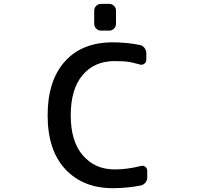

<svg xmlns="http://www.w3.org/2000/svg" viewBox="-20 -982 1040 990"><path d="M501 -824.2Q486.3 -824.2 476.1 -834.5Q465.8 -844.7 465.8 -859.4V-927.7Q465.8 -941.4 476.1 -951.7Q486.3 -961.9 501 -961.9H543.9Q557.6 -961.9 567.9 -951.7Q578.1 -941.4 578.1 -927.7V-859.4Q578.1 -844.7 567.9 -834.5Q557.6 -824.2 543.9 -824.2ZM706.1 -126Q718.8 -129.9 729 -122.1Q739.3 -114.3 739.3 -101.6V-66.4Q739.3 -51.8 729.5 -40Q719.7 -28.3 705.1 -25.4Q633.8 -11.7 561.5 -11.7Q408.2 -11.7 316.9 -109.4Q225.6 -207 225.6 -387.7Q225.6 -565.4 314 -664.6Q402.3 -763.7 561.5 -763.7Q633.8 -763.7 701.2 -750Q715.8 -747.1 725.1 -734.9Q734.4 -722.7 734.4 -707V-673.8Q734.4 -661.1 724.1 -653.3Q713.9 -645.5 701.2 -649.4Q668.9 -658.2 649.4 -662.1Q620.1 -667 571.3 -667Q465.8 -667 405.3 -594.2Q344.7 -521.5 344.7 -387.2Q344.7 -252.9 407.2 -180.7Q469.7 -108.4 571.3 -108.4Q634.8 -108.4 706.1 -126Z"/></svg>

Font: Gen Jyuu Gothic L Monospace Medium
Style: Regular
Weight: 500
Designer: [Source Han Sans]
Ryoko NISHIZUKA  (kana & ideographs); Paul D. Hunt (Latin, Greek & Cyrillic); Wenlong ZHANG  (bopomofo
Version: Version 1.002.20150607